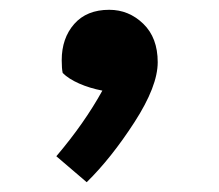

<svg xmlns="http://www.w3.org/2000/svg" viewBox="-20 -213 447 392"><path d="M302 -86Q302 -37 254.5 36.5Q207 110 157 159L95 106Q152 39 189 -28Q163 -33 141.5 -42.5Q120 -52 108 -64Q106 -73 106 -90Q106 -135 131.5 -164Q157 -193 203 -193Q243 -193 272.5 -164.5Q302 -136 302 -86Z"/></svg>

Font: Lalezar
Style: Regular
Weight: 400
Designer: Borna Izadpanah
Foundry: Borna Izadpanah
Version: Version 1.003